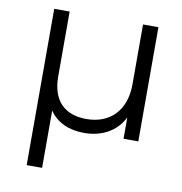

<svg xmlns="http://www.w3.org/2000/svg" viewBox="-81 -601 825 871"><g transform="rotate(10 332.0 -166.0)"><path d="M99 194H170V-70C203 -21 258 5 330 5C406 5 475 -27 511 -98V0H579V-526H508V-250C508 -130 438 -59 329 -59C228 -59 170 -116 170 -228V-526H99Z"/></g></svg>

Font: Chess Sans
Style: Regular
Weight: 400
Designer: Wolf Bōese
Foundry: Wolf Bōese
Version: Version 7.223;Glyphs 3.3 (3306)